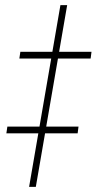

<svg xmlns="http://www.w3.org/2000/svg" viewBox="-20 -731 378 751"><path d="M120.1 0H93.8L216.3 -710.9H242.7ZM334.5 -502H55.7L59.6 -528.3H337.9ZM283.7 -209.5H4.9L8.8 -235.8H287.1Z"/></svg>

Font: Roboto Thin
Style: Italic
Weight: 250
Italic angle: -12°
Designer: Google
Version: Version 2.134; 2016